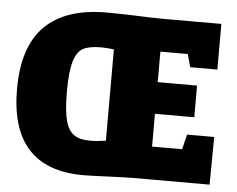

<svg xmlns="http://www.w3.org/2000/svg" viewBox="-51 -777 1043 846"><g transform="rotate(5 470.0 -354.5)"><path d="M787 -211H907L905 0H570Q547 0 520 1Q493 2 467 3Q377 7 347 7Q23 7 23 -346Q23 -534 115 -625Q207 -716 387 -716Q419 -716 456 -715Q493 -714 526 -713Q595 -710 634 -710H895V-508H775L759 -565H638V-430H812V-290H638V-145H771ZM364 -147Q393 -147 433 -153V-557Q399 -561 375 -561Q324 -561 297 -546.5Q270 -532 256.5 -487.5Q243 -443 243 -353Q243 -271 254.5 -227Q266 -183 291.5 -165Q317 -147 364 -147Z"/></g></svg>

Font: Bitter Pro Black
Style: Regular
Weight: 900
Designer: Sol Matas, and Bitter project Authors
Foundry: Sol Matas
Version: Version 1.010